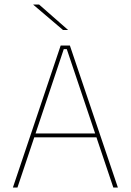

<svg xmlns="http://www.w3.org/2000/svg" viewBox="-20 -844 588 864"><path d="M38 0 253 -639H294.5L510.5 0H490L280.5 -623H267L58.5 0ZM127 -226V-243.5H421V-226ZM156 -823.5 286 -709.5V-709H263.5L130 -822.5V-823.5Z"/></svg>

Font: Anek Gurmukhi Thin
Style: Regular
Weight: 250
Designer: Sarang Kulkarni (Gurmukhi), Yesha Goshar (Latin)
Foundry: Ek Type
Version: Version 1.003